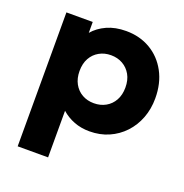

<svg xmlns="http://www.w3.org/2000/svg" viewBox="-131 -642 928 970"><g transform="rotate(20 333.0 -157.5)"><path d="M68 210V-510H209.5V-451.5Q238 -485 282.2 -505Q326.5 -525 385 -525Q458 -525 515.2 -491.5Q572.5 -458 605.5 -397Q638.5 -336 638.5 -255Q638.5 -198 619.8 -148.8Q601 -99.5 566.5 -62.8Q532 -26 485.2 -5.5Q438.5 15 382 15Q337 15 299.2 0.5Q261.5 -14 231.5 -40.5V210ZM354.5 -126Q390 -126 418 -141.8Q446 -157.5 462 -186.5Q478 -215.5 478 -255Q478 -295 461.8 -323.8Q445.5 -352.5 417.8 -368.2Q390 -384 354.5 -384Q319.5 -384 291.5 -368.2Q263.5 -352.5 247.5 -323.8Q231.5 -295 231.5 -255Q231.5 -215.5 247.5 -186.5Q263.5 -157.5 291.2 -141.8Q319 -126 354.5 -126Z"/></g></svg>

Font: Geologica Cursive
Style: Bold
Weight: 700
Designer: Sindre Bremnes, Frode Helland
Foundry: Monokrom Skriftforlag AS
Version: Version 1.010;gftools[0.9.28]